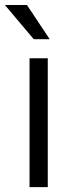

<svg xmlns="http://www.w3.org/2000/svg" viewBox="-42 -767 297 787"><path d="M153.8 -528.3V0H79.1V-528.3ZM68.4 -746.6 161.6 -606.4H96.2L-22 -746.6Z"/></svg>

Font: Vazirmatn RD UI Light
Style: Regular
Weight: 300
Designer: Saber Rastikerdar
Foundry: Saber Rastikerdar
Version: Version 33.003